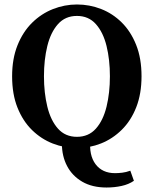

<svg xmlns="http://www.w3.org/2000/svg" viewBox="-20 -644 686 856"><path d="M455 192Q391 192 346.5 166Q302 140 279 96Q256 52 256 -3V-28L383 -22Q376 48 406 88Q436 128 493 128Q507 128 524.5 126Q542 124 561 117L577 162Q554 178 522 185Q490 192 455 192ZM323 16Q267 16 215.5 -4Q164 -24 123 -64Q82 -104 58 -164Q34 -224 34 -304Q34 -382 58 -442Q82 -502 123 -542.5Q164 -583 216 -603.5Q268 -624 323 -624Q379 -624 430.5 -604Q482 -584 522.5 -544Q563 -504 587 -444Q611 -384 611 -304Q611 -226 587.5 -166Q564 -106 523 -65.5Q482 -25 430.5 -4.5Q379 16 323 16ZM323 -34Q375 -34 407.5 -70.5Q440 -107 455 -168.5Q470 -230 470 -304Q470 -378 455 -439Q440 -500 407.5 -536.5Q375 -573 323 -573Q271 -573 238.5 -536.5Q206 -500 191 -439Q176 -378 176 -304Q176 -230 191 -168.5Q206 -107 238.5 -70.5Q271 -34 323 -34Z"/></svg>

Font: Lisu Bosa Black
Style: Regular
Weight: 900
Designer: David Morse, Annie Olsen, Victor Gaultney, Frank Grießhammer (Latin)
Foundry: SIL International
Version: Version 2.000